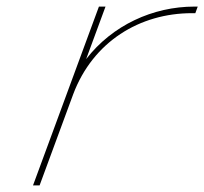

<svg xmlns="http://www.w3.org/2000/svg" viewBox="-20 -573 620 583"><path d="M241.6 -393.6C321.2 -496.5 444.4 -553 570.4 -553H580.4L573.1 -533H563.1C404.5 -533 262.2 -446.6 202.1 -286.4L200.5 -282L196.8 -272L103.9 -20L100.2 -10H80.2L83.9 -20L176.8 -272L180.5 -282C181 -283.4 181.5 -284.7 182 -286.1L276.7 -543L280.4 -553H300.4L296.7 -543Z"/></svg>

Font: Nordica Plus
Style: NordicaClassicUltLtCondObl
Weight: 300
Version: Version 1.01